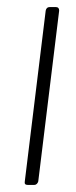

<svg xmlns="http://www.w3.org/2000/svg" viewBox="-20 -522 214 542"><path d="M50 -10 109 -492Q111 -502 120 -502H138Q147 -502 147 -492L88 -10Q87 -6 84 -3Q81 0 77 0H58Q48 0 50 -10Z"/></svg>

Font: Barlow Semi Condensed ExLight
Style: Italic
Weight: 275
Width: 4
Italic angle: -7°
Designer: Jeremy Tribby
Foundry: Tribby Type
Version: Version 1.408